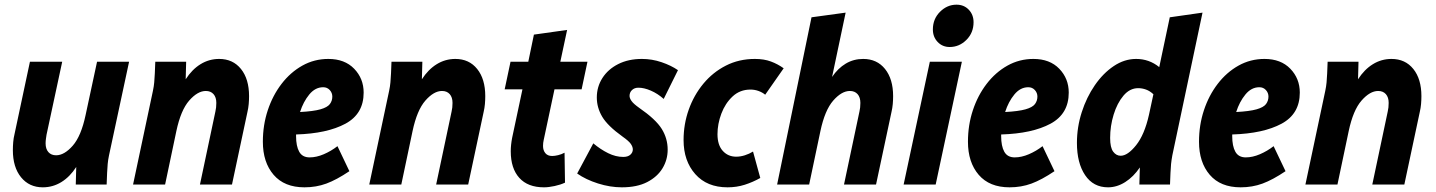

<svg xmlns="http://www.w3.org/2000/svg" viewBox="-20 -789 6141 821"><path d="M35 -147Q35 -164 36.5 -181.5Q38 -199 42 -215L108 -525H246L179 -213Q178 -206 176.5 -196Q175 -186 175 -176Q175 -152 187 -138.5Q199 -125 220 -125Q255 -125 291 -166Q327 -207 346 -297L395 -525H532L446 -124Q442 -105 440.5 -88Q439 -71 438 -50L436 0H304L306 -75Q279 -33 242.5 -10.5Q206 12 163 12Q105 12 70 -31Q35 -74 35 -147Z M549 0 634 -401Q638 -420 639.5 -437Q641 -454 642 -475L644 -525H776L774 -450Q801 -492 837.5 -514.5Q874 -537 917 -537Q976 -537 1010.5 -494Q1045 -451 1045 -378Q1045 -361 1043.5 -344Q1042 -327 1038 -310L972 0H835L901 -312Q903 -320 904 -329.5Q905 -339 905 -349Q905 -373 893 -386.5Q881 -400 860 -400Q825 -400 789 -359Q753 -318 734 -228L686 0Z M1104 -183Q1104 -254 1125 -317.5Q1146 -381 1184 -430.5Q1222 -480 1273 -508.5Q1324 -537 1384 -537Q1454 -537 1494.5 -495Q1535 -453 1535 -393Q1535 -302 1457 -260Q1379 -218 1246 -214Q1246 -211 1246 -207Q1246 -164 1259.5 -140Q1273 -116 1304 -116Q1333 -116 1364.5 -129.5Q1396 -143 1423 -164L1474 -57Q1419 -20 1375.5 -4Q1332 12 1282 12Q1196 12 1150 -41.5Q1104 -95 1104 -183ZM1362 -416Q1328 -416 1302.5 -385Q1277 -354 1263 -310Q1320 -313 1350 -321.5Q1380 -330 1390.5 -344Q1401 -358 1401 -376Q1401 -392 1390 -404Q1379 -416 1362 -416Z M1559 0 1644 -401Q1648 -420 1649.5 -437Q1651 -454 1652 -475L1654 -525H1786L1784 -450Q1811 -492 1847.5 -514.5Q1884 -537 1927 -537Q1986 -537 2020.5 -494Q2055 -451 2055 -378Q2055 -361 2053.5 -344Q2052 -327 2048 -310L1982 0H1845L1911 -312Q1913 -320 1914 -329.5Q1915 -339 1915 -349Q1915 -373 1903 -386.5Q1891 -400 1870 -400Q1835 -400 1799 -359Q1763 -318 1744 -228L1696 0Z M2138 -407 2163 -525H2239L2263 -641L2405 -661L2376 -525H2492L2467 -407H2351L2305 -191Q2302 -178 2302 -165Q2302 -146 2312 -134Q2322 -122 2341 -122Q2352 -122 2366.5 -125.5Q2381 -129 2394 -136L2396 -8Q2377 1 2351.5 6.5Q2326 12 2306 12Q2237 12 2200.5 -28.5Q2164 -69 2164 -142Q2164 -169 2170 -200L2214 -407Z M2448 -47 2517 -176Q2548 -150 2580.5 -134Q2613 -118 2645 -118Q2665 -118 2675.5 -127.5Q2686 -137 2686 -150Q2686 -161 2677.5 -173.5Q2669 -186 2642 -205Q2578 -251 2555 -290Q2532 -329 2532 -372Q2532 -418 2556 -455.5Q2580 -493 2623.5 -515Q2667 -537 2725 -537Q2768 -537 2809 -523Q2850 -509 2879 -489L2818 -366Q2792 -389 2763 -401.5Q2734 -414 2710 -414Q2693 -414 2682.5 -404Q2672 -394 2672 -379Q2672 -369 2680.5 -357Q2689 -345 2713 -328Q2784 -279 2809.5 -238Q2835 -197 2835 -149Q2835 -106 2813 -69.5Q2791 -33 2747.5 -10.5Q2704 12 2639 12Q2589 12 2537 -4.5Q2485 -21 2448 -47Z M2903 -190Q2903 -258 2925 -320Q2947 -382 2987.5 -431Q3028 -480 3084 -508.5Q3140 -537 3208 -537Q3247 -537 3276.5 -526Q3306 -515 3331 -497L3252 -384Q3240 -394 3223.5 -400Q3207 -406 3189 -406Q3144 -406 3112.5 -376.5Q3081 -347 3064.5 -303Q3048 -259 3048 -215Q3048 -169 3070.5 -144Q3093 -119 3128 -119Q3146 -119 3165 -125Q3184 -131 3200 -141L3231 -28Q3199 -10 3164.5 1Q3130 12 3091 12Q3003 12 2953 -44.5Q2903 -101 2903 -190Z M3303 0 3450 -715 3596 -735 3538 -460Q3563 -497 3596.5 -517Q3630 -537 3671 -537Q3730 -537 3764.5 -494Q3799 -451 3799 -378Q3799 -361 3797.5 -344Q3796 -327 3792 -310L3726 0H3589L3655 -312Q3657 -320 3658 -329.5Q3659 -339 3659 -349Q3659 -373 3647 -386.5Q3635 -400 3614 -400Q3579 -400 3543 -359Q3507 -318 3488 -228L3440 0Z M3969 -663Q3969 -708 3999.5 -738.5Q4030 -769 4070 -769Q4102 -769 4122.5 -747.5Q4143 -726 4143 -694Q4143 -649 4112.5 -618.5Q4082 -588 4041 -588Q4010 -588 3989.5 -609.5Q3969 -631 3969 -663ZM3844 0 3956 -525H4093L3981 0Z M4119 -183Q4119 -254 4140 -317.5Q4161 -381 4199 -430.5Q4237 -480 4288 -508.5Q4339 -537 4399 -537Q4469 -537 4509.5 -495Q4550 -453 4550 -393Q4550 -302 4472 -260Q4394 -218 4261 -214Q4261 -211 4261 -207Q4261 -164 4274.5 -140Q4288 -116 4319 -116Q4348 -116 4379.5 -129.5Q4411 -143 4438 -164L4489 -57Q4434 -20 4390.5 -4Q4347 12 4297 12Q4211 12 4165 -41.5Q4119 -95 4119 -183ZM4377 -416Q4343 -416 4317.5 -385Q4292 -354 4278 -310Q4335 -313 4365 -321.5Q4395 -330 4405.5 -344Q4416 -358 4416 -376Q4416 -392 4405 -404Q4394 -416 4377 -416Z M4585 -178Q4585 -245 4605.5 -309Q4626 -373 4661.5 -424.5Q4697 -476 4742.5 -506.5Q4788 -537 4838 -537Q4894 -537 4937 -502L4982 -715L5122 -735L4993 -125Q4989 -103 4987.5 -87.5Q4986 -72 4985 -50L4983 0H4852L4854 -73Q4827 -33 4791.5 -10.5Q4756 12 4718 12Q4655 12 4620 -40Q4585 -92 4585 -178ZM4727 -199Q4727 -158 4740 -140.5Q4753 -123 4772 -123Q4802 -123 4838 -168Q4874 -213 4893 -298L4912 -386Q4897 -400 4880.5 -406Q4864 -412 4847 -412Q4811 -412 4784 -380Q4757 -348 4742 -299Q4727 -250 4727 -199Z M5107 -183Q5107 -254 5128 -317.5Q5149 -381 5187 -430.5Q5225 -480 5276 -508.5Q5327 -537 5387 -537Q5457 -537 5497.5 -495Q5538 -453 5538 -393Q5538 -302 5460 -260Q5382 -218 5249 -214Q5249 -211 5249 -207Q5249 -164 5262.5 -140Q5276 -116 5307 -116Q5336 -116 5367.5 -129.5Q5399 -143 5426 -164L5477 -57Q5422 -20 5378.5 -4Q5335 12 5285 12Q5199 12 5153 -41.5Q5107 -95 5107 -183ZM5365 -416Q5331 -416 5305.5 -385Q5280 -354 5266 -310Q5323 -313 5353 -321.5Q5383 -330 5393.5 -344Q5404 -358 5404 -376Q5404 -392 5393 -404Q5382 -416 5365 -416Z M5562 0 5647 -401Q5651 -420 5652.5 -437Q5654 -454 5655 -475L5657 -525H5789L5787 -450Q5814 -492 5850.5 -514.5Q5887 -537 5930 -537Q5989 -537 6023.5 -494Q6058 -451 6058 -378Q6058 -361 6056.5 -344Q6055 -327 6051 -310L5985 0H5848L5914 -312Q5916 -320 5917 -329.5Q5918 -339 5918 -349Q5918 -373 5906 -386.5Q5894 -400 5873 -400Q5838 -400 5802 -359Q5766 -318 5747 -228L5699 0Z"/></svg>

Font: Radio Canada Condensed
Style: Bold Italic
Weight: 700
Width: 3
Italic angle: -12°
Designer: Charles Daoud, Etienne Aubert Bonn, Alexandre Saumier Demers, Jacques Le Bailly
Foundry: Radio-Canada
Version: Version 2.104; ttfautohint (v1.8.4.7-5d5b);gftools[0.9.28.de